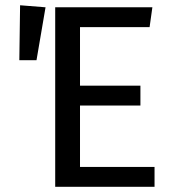

<svg xmlns="http://www.w3.org/2000/svg" viewBox="-20 -717 667 737"><path d="M57.1 -696.8 154.8 -689 120.1 -485.8H54.2ZM564.9 -689 554.2 -612.8H287.1V-388.2H519V-312H287.1V-76.2H573.2V0H191.9V-689Z"/></svg>

Font: FiraGO
Style: Regular
Weight: 400
Designer: bBox Type
Foundry: bBox Type GmbH
Version: Version 1.001;PS 001.001;hotconv 1.0.88;makeotf.lib2.5.64775